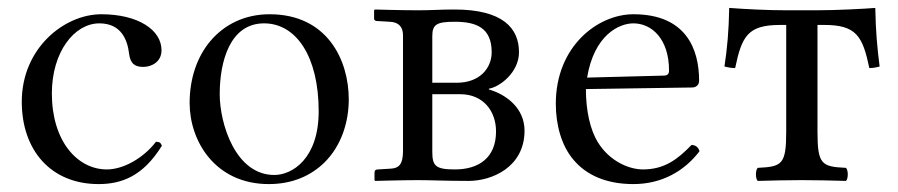

<svg xmlns="http://www.w3.org/2000/svg" viewBox="-20 -455 2269 485"><path d="M389 -87C385 -96 383 -96 374 -97C342 -55 291 -27 250 -27C175 -27 111 -99 111 -219C111 -324 168 -396 231 -396C287 -396 302 -353 306 -320C309 -293 322 -286 342 -286C362 -286 388 -298 388 -328C388 -380 328 -419 236 -419C142 -419 35 -333 35 -198C35 -75 109 10 229 10C286 10 341 -9 389 -87Z M459 -195C459 -98 524 10 659 10C720 10 766 -12 799 -44C842 -86 861 -146 861 -204C861 -303 807 -419 661 -419C598 -419 547 -393 512 -352C477 -311 459 -255 459 -195ZM647 -396C729 -396 785 -311 785 -174C785 -54 718 -13 673 -13C574 -13 535 -144 535 -217C535 -300 561 -396 647 -396Z M928 2C928 2 998 0 1036 0C1071 0 1101 2 1164 2C1223 2 1305 -33 1305 -125C1305 -181 1260 -216 1215 -229V-231C1242 -235 1291 -272 1291 -323C1291 -384 1250 -431 1128 -431C1090 -431 1072 -429 1036 -429C993 -429 927 -431 927 -431L925 -429V-407C925 -405 928 -402 931 -402L965 -400C988 -399 998 -386 998 -366V-73C998 -38 986 -30 967 -29L935 -27C928 -27 926 -24 926 -18V0ZM1072 -217H1143C1200 -217 1233 -175 1233 -123C1233 -56 1189 -27 1129 -27C1080 -27 1072 -36 1072 -72ZM1072 -246V-364C1072 -394 1084 -400 1129 -400C1183 -400 1222 -385 1222 -323C1222 -283 1192 -246 1134 -246Z M1727 -89C1692 -53 1659 -27 1604 -27C1570 -27 1520 -47 1490 -96C1471 -127 1460 -175 1460 -230L1728 -234C1739 -234 1746 -241 1746 -251C1746 -331 1713 -419 1580 -419C1490 -419 1384 -338 1384 -193C1384 -140 1398 -87 1429 -51C1461 -13 1511 10 1580 10C1652 10 1709 -23 1747 -73C1744 -83 1738 -88 1727 -89ZM1463 -259C1481 -367 1544 -396 1580 -396C1626 -396 1670 -357 1670 -277C1670 -268 1666 -264 1656 -264Z M1966 -122C1966 -39 1955 -34 1894 -31C1888 -25 1888 -4 1894 2C1936 1 1962 0 2006 0C2049 0 2074 1 2117 2C2123 -4 2123 -25 2117 -31C2056 -34 2045 -39 2045 -122V-392H2062C2143 -392 2159 -364 2176 -283C2189 -283 2202 -287 2202 -287C2196 -333 2192 -377 2191 -435C2168 -433 2093 -429 2043 -429H1968C1918 -429 1862 -432 1822 -435C1821 -377 1817 -333 1810 -287C1810 -287 1824 -283 1837 -283C1854 -364 1869 -392 1951 -392H1966Z"/></svg>

Font: Libertinus Serif Display
Style: Regular
Weight: 400
Designer: Philipp H. Poll, Khaled Hosny
Foundry: Caleb Maclennan
Version: Version 7.050;RELEASE